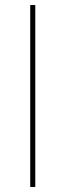

<svg xmlns="http://www.w3.org/2000/svg" viewBox="-20 -742 260 762"><path d="M100 0H120V-722H100Z"/></svg>

Font: Perun Thin
Style: Regular
Weight: 100
Foundry: Copyright (c) Stefan Peev, Context Ltd, 2016
Version: Version 1.089